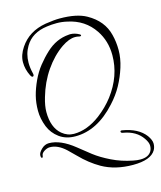

<svg xmlns="http://www.w3.org/2000/svg" viewBox="-160 -899 1158 1382"><g transform="rotate(-15 419.5 -208.5)"><path d="M491 -628Q446 -628 390 -590Q316 -539 258 -455Q200 -371 170 -266Q152 -205 152 -160Q152 -44 216 10Q256 43 304 43Q404 43 503 -32Q567 -81 614 -142Q717 -278 717 -433Q717 -539 662 -621Q593 -724 466 -750Q427 -759 389 -759Q351 -759 316 -754Q201 -739 152 -655Q120 -602 120 -536Q120 -497 131 -453Q135 -436 126 -432Q117 -428 107 -447Q82 -497 82 -549.5Q82 -602 118 -656Q183 -754 312 -776Q377 -786 418 -786Q545 -786 616 -746Q729 -683 756 -572Q770 -518 770 -457Q770 -396 749.5 -330.5Q729 -265 696.5 -205.5Q664 -146 614 -92Q474 63 310 63Q240 63 191 27Q142 -9 120 -64Q96 -125 96 -184Q96 -243 109 -294Q122 -345 147.5 -400Q173 -455 208 -499Q243 -543 283 -580Q357 -649 450 -656Q456 -657 461 -657Q496 -657 529 -638Q536 -634 536.5 -630Q537 -626 532 -624Q527 -622 517 -625Q507 -628 491 -628ZM428 314Q351 270 283 200Q254 171 228 146Q169 91 111 91Q90 91 68.5 104.5Q47 118 45.5 134.5Q44 151 37 150Q29 150 29 130.5Q29 111 54.5 86Q80 61 111 61Q197 61 298 142Q342 178 390.5 215.5Q439 253 510.5 288Q582 323 665 339Q694 345 718 345Q779 345 801 307Q811 290 811 266.5Q811 243 789 211Q743 143 647 127Q631 125 631 115Q631 106 644 108Q761 127 814 197Q839 232 839 258.5Q839 285 827 306Q790 369 657.5 369Q525 369 428 314Z"/></g></svg>

Font: Great Vibes
Style: Regular
Weight: 400
Designer: Robert E. Leuschke
Foundry: Robert E. Leuschke
Version: Version 1.001